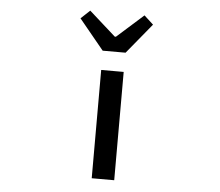

<svg xmlns="http://www.w3.org/2000/svg" viewBox="-57 -908 1113 971"><g transform="rotate(5 500.0 -422.0)"><path d="M443.4 0V-549.8H557.6V0ZM442.4 -647.5 316.4 -800.8 362.3 -843.8 497.1 -723.6H502.9L637.7 -843.8L684.6 -800.8L558.6 -647.5Z"/></g></svg>

Font: GenEi Gothic M SemiBold
Style: Regular
Weight: 500
Designer: o_tamon (Modified); [Source Han Sans]
Ryoko NISHIZUKA  (kana & ideographs); Paul D. Hunt (Latin, Greek & Cyrillic); Wenl
Version: Version 1.1a;Original Version 1.004